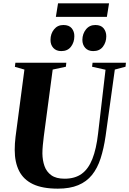

<svg xmlns="http://www.w3.org/2000/svg" viewBox="-20 -1118 773 1148"><path d="M666.5 -702 611.5 -305.5Q600.5 -229.5 581.5 -170.8Q562.5 -112 530 -71.8Q497.5 -31.5 447.5 -10.8Q397.5 10 326 10Q234 10 177.2 -17Q120.5 -44 94.2 -96Q68 -148 68 -221.5Q68 -240.5 69.2 -260Q70.5 -279.5 73 -300.5L126 -702L69 -718.5L72 -743H376.5L374 -719L295 -702L242 -303.5Q238.5 -275.5 236 -249.2Q233.5 -223 233.5 -200Q234 -159.5 246 -125.2Q258 -91 286.8 -70.2Q315.5 -49.5 366 -49.5Q428 -49.5 468.2 -78.5Q508.5 -107.5 532.2 -167.5Q556 -227.5 566.5 -320L611 -701L530.5 -719L533.5 -743H733L730.5 -719ZM346.5 -812.5Q316 -812.5 298.8 -831.5Q281.5 -850.5 282 -880Q282 -916 303 -942.2Q324 -968.5 359 -968.5Q393 -968.5 409 -948.8Q425 -929 424.5 -901Q424.5 -865.5 404.5 -839Q384.5 -812.5 346.5 -812.5ZM537.5 -812.5Q507 -812.5 489.8 -831.5Q472.5 -850.5 472.5 -880Q473 -916 494 -942.2Q515 -968.5 550 -968.5Q583.5 -968.5 599.5 -948.8Q615.5 -929 615.5 -901Q615.5 -865.5 595.5 -839Q575.5 -812.5 537.5 -812.5ZM327 -1098H632L619 -1017H314Z"/></svg>

Font: Merriweather 120pt ExtraBold
Style: Italic
Weight: 800
Italic angle: -7.8°
Version: Version 2.101